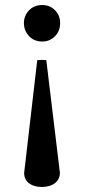

<svg xmlns="http://www.w3.org/2000/svg" viewBox="-20 -501 359 763"><path d="M76 186 128 -262Q146 -264 164 -262L218 185Q218 212 198 227Q178 242 146 242Q115 242 95.5 227.5Q76 213 76 186ZM219 -409Q219 -378 198.5 -357Q178 -336 148 -336Q115 -336 95 -358Q75 -380 75 -409Q75 -438 95 -459.5Q115 -481 148 -481Q178 -481 198.5 -460.5Q219 -440 219 -409Z"/></svg>

Font: Castoro
Style: Regular
Weight: 400
Designer: John Hudson
Foundry: Tiro Typeworks Ltd.
Version: Version 2.04